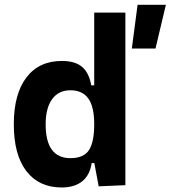

<svg xmlns="http://www.w3.org/2000/svg" viewBox="-20 -786 724 815"><path d="M241.7 9.8Q145.5 9.8 92 -59.6Q38.6 -128.9 38.6 -258.3Q38.6 -386.7 92 -457Q145.5 -527.3 242.7 -527.3Q299.3 -527.3 328.9 -501.7Q358.4 -476.1 367.2 -423.8H379.9V-732.4H512.2V0L398.9 4.9L380.4 -93.8H369.1Q361.3 -42 328.6 -16.1Q295.9 9.8 241.7 9.8ZM379.9 -258.3Q379.9 -333.5 354.7 -368.2Q329.6 -402.8 278.8 -402.8Q228.5 -402.8 201.2 -365Q173.8 -327.1 173.8 -258.3Q173.8 -114.7 278.8 -114.7Q335.4 -114.7 357.7 -148.9Q379.9 -183.1 379.9 -258.3ZM539.6 -580.1 564 -765.6H684.1L640.1 -580.1Z"/></svg>

Font: Cascadia Code NF
Style: Bold
Weight: 700
Monospace: yes
Designer: Aaron Bell
Foundry: Saja Typeworks
Version: Version 2404.023; ttfautohint (v1.8.4)